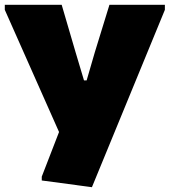

<svg xmlns="http://www.w3.org/2000/svg" viewBox="-22 -560 708 800"><path d="M152 192V176L224 -10L-2 -519V-540H235L293 -342L328 -225H339L373 -342L434 -540H665V-519L361 220Z"/></svg>

Font: Encode Sans Normal
Style: Black
Weight: 900
Designer: Pablo Impallari, Andres Torresi
Foundry: Pablo Impallari, Andres Torresi
Version: Version 1.000; ttfautohint (v1.00) -l 8 -r 50 -G 200 -x 14 -